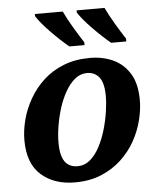

<svg xmlns="http://www.w3.org/2000/svg" viewBox="-54 -813 727 870"><g transform="rotate(-5 309.0 -378.0)"><path d="M252 10Q158 10 99 -42Q40 -94 40 -200Q40 -245 52.5 -293Q65 -341 91 -386.5Q117 -432 156 -468Q195 -504 248 -525Q301 -546 368 -546Q426 -546 473 -524.5Q520 -503 548.5 -457Q577 -411 577 -336Q577 -293 565 -245Q553 -197 528 -152Q503 -107 464 -70.5Q425 -34 372.5 -12Q320 10 252 10ZM270 -62Q302 -62 327 -83Q352 -104 370.5 -139Q389 -174 401 -215Q413 -256 419 -296Q425 -336 425 -368Q425 -427 404.5 -453Q384 -479 349 -479Q318 -479 293.5 -458.5Q269 -438 250 -404.5Q231 -371 218.5 -331Q206 -291 199.5 -250.5Q193 -210 193 -176Q193 -135 202 -110Q211 -85 228.5 -73.5Q246 -62 270 -62ZM470 -606Q453 -620 432 -639.5Q411 -659 389.5 -681Q368 -703 351.5 -723Q335 -743 327 -756V-766H454Q470 -732 494 -691.5Q518 -651 539 -619V-606ZM280 -606Q263 -620 242 -639.5Q221 -659 199.5 -681Q178 -703 161.5 -723Q145 -743 137 -756V-766H264Q280 -732 304 -691.5Q328 -651 349 -619V-606Z"/></g></svg>

Font: Noto Serif
Style: Italic
Weight: 400
Italic angle: -12°
Designer: Monotype Design Team
Foundry: Monotype Imaging Inc.
Version: Version 2.013